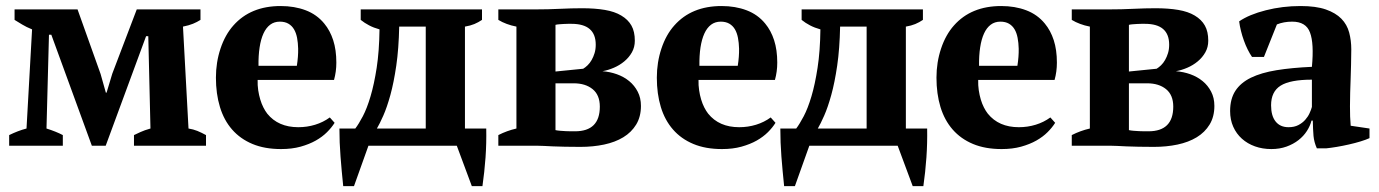

<svg xmlns="http://www.w3.org/2000/svg" viewBox="-20 -488 4618 643"><path d="M190.4 0H10.7V-35.6Q25.9 -43 39.8 -48.3Q53.7 -53.7 68.8 -57.6L87.4 -389.6Q67.9 -397.5 54.4 -405.8Q41 -414.1 28.8 -421.4V-456.5H239.7L316.9 -240.2L334.5 -177.7H336.9L356 -241.2L438 -456.5H651.4V-421.4Q640.1 -414.1 626.2 -408.4Q612.3 -402.8 592.8 -398.9L611.3 -57.6Q627 -55.2 640.9 -49.6Q654.8 -43.9 669.9 -35.6V0H428.7V-35.6Q438 -40 450.7 -45.9Q463.4 -51.8 483.9 -57.6L476.6 -366.7H469.2L334 0H287.6L151.9 -371.6H144L135.7 -57.6Q168 -47.4 190.4 -35.6Z M1100.6 -76.7Q1090.8 -61 1075.2 -45.4Q1059.6 -29.8 1037.6 -17.3Q1015.6 -4.9 986.6 3.2Q957.5 11.2 921.4 11.2Q866.2 11.2 825.4 -5.9Q784.7 -22.9 757.3 -54.2Q730 -85.4 716.6 -129.6Q703.1 -173.8 703.1 -228Q703.1 -279.3 718.5 -325.4Q733.9 -371.6 761.7 -402.8Q819.3 -467.8 919.9 -467.8Q966.3 -467.8 1003.7 -453.6Q1041 -439.5 1065.9 -409.2Q1085.4 -385.7 1095.9 -353.3Q1106.4 -320.8 1106.4 -278.3Q1106.4 -248 1098.6 -220.2H842.8Q842.3 -202.6 844.7 -186Q847.2 -169.4 851.6 -154.8Q856 -140.1 862.1 -128.2Q868.2 -116.2 875 -107.4Q911.6 -62 979 -62Q1008.3 -62 1035.4 -70.3Q1062.5 -78.6 1084.5 -94.7ZM917 -415.5Q898.4 -415.5 884.8 -405.3Q871.1 -395 862.3 -375.7Q853.5 -356.4 849.4 -329.1Q845.2 -301.8 845.7 -267.6H974.1Q979 -298.3 978.5 -325.2Q978 -344.7 974.9 -361.3Q971.7 -377.9 964.6 -389.9Q957.5 -401.9 945.8 -408.7Q934.1 -415.5 917 -415.5Z M1213.9 0 1165.5 135.3H1129.4Q1124 83.5 1120.4 36.4Q1116.7 -10.7 1116.7 -57.6H1169.9Q1181.2 -72.3 1195.1 -98.6Q1209 -125 1220.9 -165.3Q1232.9 -205.6 1241.5 -261Q1250 -316.4 1251 -389.6Q1231.4 -395 1216.1 -403.1Q1200.7 -411.1 1188 -421.4V-456.5H1594.2V-421.4Q1582 -413.1 1568.6 -407.5Q1555.2 -401.9 1537.1 -398.9V-57.6H1608.4Q1609.4 -8.3 1606 39.8Q1602.5 87.9 1595.7 135.3H1560.1L1509.8 0ZM1316.9 -398.9Q1315.4 -324.7 1307.1 -268.1Q1298.8 -211.4 1287.4 -169.9Q1275.9 -128.4 1263.7 -100.8Q1251.5 -73.2 1242.2 -57.6H1405.8V-398.9Z M2126.5 -133.3Q2126.5 -97.2 2110.6 -71Q2094.7 -44.9 2067.4 -28.3Q2040 -11.7 2003.2 -3.9Q1966.3 3.9 1923.8 3.9Q1895 3.9 1872.3 3.4Q1849.6 2.9 1832 2.2Q1814.5 1.5 1801.3 0.7Q1788.1 0 1777.8 0H1648.9V-35.6Q1677.7 -50.3 1709.5 -57.6V-398.9Q1691.9 -402.3 1676.8 -408Q1661.6 -413.6 1648.9 -421.4V-456.5H1772.5Q1816.4 -456.5 1855.7 -458.5Q1895 -460.4 1929.2 -460.4Q1972.7 -460.4 2005.6 -454.8Q2038.6 -449.2 2060.5 -436Q2083.5 -422.4 2094.7 -402.3Q2106 -382.3 2106 -351.6Q2106 -330.1 2096.2 -312.7Q2086.4 -295.4 2070.8 -282.5Q2055.2 -269.5 2035.9 -261.2Q2016.6 -252.9 1997.6 -249.5Q2022.9 -247.6 2046.1 -239.3Q2069.3 -231 2087.2 -216.3Q2105 -201.7 2115.7 -180.9Q2126.5 -160.2 2126.5 -133.3ZM1840.3 -52.2Q1846.7 -50.8 1856 -50Q1865.2 -49.3 1874.5 -48.8Q1883.8 -48.3 1892.1 -48.3Q1900.4 -48.3 1905.8 -48.3Q1988.8 -48.3 1988.8 -130.9Q1988.8 -169.9 1964.6 -189.5Q1940.4 -209 1901.4 -209H1840.3ZM1840.3 -248.5 1933.1 -257.8Q1940.4 -262.2 1948 -269.5Q1955.6 -276.9 1961.4 -287.1Q1967.3 -297.4 1971.2 -310.1Q1975.1 -322.8 1975.1 -338.4Q1975.1 -408.2 1894 -408.2Q1888.7 -408.2 1881.8 -408.2Q1875 -408.2 1867.4 -407.7Q1859.9 -407.2 1852.8 -406.7Q1845.7 -406.2 1840.3 -404.8Z M2577.1 -76.7Q2567.4 -61 2551.8 -45.4Q2536.1 -29.8 2514.2 -17.3Q2492.2 -4.9 2463.1 3.2Q2434.1 11.2 2397.9 11.2Q2342.8 11.2 2302 -5.9Q2261.2 -22.9 2233.9 -54.2Q2206.5 -85.4 2193.1 -129.6Q2179.7 -173.8 2179.7 -228Q2179.7 -279.3 2195.1 -325.4Q2210.4 -371.6 2238.3 -402.8Q2295.9 -467.8 2396.5 -467.8Q2442.9 -467.8 2480.2 -453.6Q2517.6 -439.5 2542.5 -409.2Q2562 -385.7 2572.5 -353.3Q2583 -320.8 2583 -278.3Q2583 -248 2575.2 -220.2H2319.3Q2318.8 -202.6 2321.3 -186Q2323.7 -169.4 2328.1 -154.8Q2332.5 -140.1 2338.6 -128.2Q2344.7 -116.2 2351.6 -107.4Q2388.2 -62 2455.6 -62Q2484.9 -62 2512 -70.3Q2539.1 -78.6 2561 -94.7ZM2393.6 -415.5Q2375 -415.5 2361.3 -405.3Q2347.7 -395 2338.9 -375.7Q2330.1 -356.4 2325.9 -329.1Q2321.8 -301.8 2322.3 -267.6H2450.7Q2455.6 -298.3 2455.1 -325.2Q2454.6 -344.7 2451.4 -361.3Q2448.2 -377.9 2441.2 -389.9Q2434.1 -401.9 2422.4 -408.7Q2410.6 -415.5 2393.6 -415.5Z M2690.4 0 2642.1 135.3H2606Q2600.6 83.5 2596.9 36.4Q2593.3 -10.7 2593.3 -57.6H2646.5Q2657.7 -72.3 2671.6 -98.6Q2685.5 -125 2697.5 -165.3Q2709.5 -205.6 2718 -261Q2726.6 -316.4 2727.5 -389.6Q2708 -395 2692.6 -403.1Q2677.2 -411.1 2664.6 -421.4V-456.5H3070.8V-421.4Q3058.6 -413.1 3045.2 -407.5Q3031.7 -401.9 3013.7 -398.9V-57.6H3085Q3085.9 -8.3 3082.5 39.8Q3079.1 87.9 3072.3 135.3H3036.6L2986.3 0ZM2793.5 -398.9Q2792 -324.7 2783.7 -268.1Q2775.4 -211.4 2763.9 -169.9Q2752.4 -128.4 2740.2 -100.8Q2728 -73.2 2718.8 -57.6H2882.3V-398.9Z M3513.7 -76.7Q3503.9 -61 3488.3 -45.4Q3472.7 -29.8 3450.7 -17.3Q3428.7 -4.9 3399.7 3.2Q3370.6 11.2 3334.5 11.2Q3279.3 11.2 3238.5 -5.9Q3197.8 -22.9 3170.4 -54.2Q3143.1 -85.4 3129.6 -129.6Q3116.2 -173.8 3116.2 -228Q3116.2 -279.3 3131.6 -325.4Q3147 -371.6 3174.8 -402.8Q3232.4 -467.8 3333 -467.8Q3379.4 -467.8 3416.7 -453.6Q3454.1 -439.5 3479 -409.2Q3498.5 -385.7 3509 -353.3Q3519.5 -320.8 3519.5 -278.3Q3519.5 -248 3511.7 -220.2H3255.9Q3255.4 -202.6 3257.8 -186Q3260.3 -169.4 3264.6 -154.8Q3269 -140.1 3275.1 -128.2Q3281.2 -116.2 3288.1 -107.4Q3324.7 -62 3392.1 -62Q3421.4 -62 3448.5 -70.3Q3475.6 -78.6 3497.6 -94.7ZM3330.1 -415.5Q3311.5 -415.5 3297.9 -405.3Q3284.2 -395 3275.4 -375.7Q3266.6 -356.4 3262.5 -329.1Q3258.3 -301.8 3258.8 -267.6H3387.2Q3392.1 -298.3 3391.6 -325.2Q3391.1 -344.7 3387.9 -361.3Q3384.8 -377.9 3377.7 -389.9Q3370.6 -401.9 3358.9 -408.7Q3347.2 -415.5 3330.1 -415.5Z M4046.9 -133.3Q4046.9 -97.2 4031 -71Q4015.1 -44.9 3987.8 -28.3Q3960.4 -11.7 3923.6 -3.9Q3886.7 3.9 3844.2 3.9Q3815.4 3.9 3792.7 3.4Q3770 2.9 3752.4 2.2Q3734.9 1.5 3721.7 0.7Q3708.5 0 3698.2 0H3569.3V-35.6Q3598.1 -50.3 3629.9 -57.6V-398.9Q3612.3 -402.3 3597.2 -408Q3582 -413.6 3569.3 -421.4V-456.5H3692.9Q3736.8 -456.5 3776.1 -458.5Q3815.4 -460.4 3849.6 -460.4Q3893.1 -460.4 3926 -454.8Q3959 -449.2 3981 -436Q4003.9 -422.4 4015.1 -402.3Q4026.4 -382.3 4026.4 -351.6Q4026.4 -330.1 4016.6 -312.7Q4006.8 -295.4 3991.2 -282.5Q3975.6 -269.5 3956.3 -261.2Q3937 -252.9 3918 -249.5Q3943.4 -247.6 3966.6 -239.3Q3989.7 -231 4007.6 -216.3Q4025.4 -201.7 4036.1 -180.9Q4046.9 -160.2 4046.9 -133.3ZM3760.7 -52.2Q3767.1 -50.8 3776.4 -50Q3785.6 -49.3 3794.9 -48.8Q3804.2 -48.3 3812.5 -48.3Q3820.8 -48.3 3826.2 -48.3Q3909.2 -48.3 3909.2 -130.9Q3909.2 -169.9 3885 -189.5Q3860.8 -209 3821.8 -209H3760.7ZM3760.7 -248.5 3853.5 -257.8Q3860.8 -262.2 3868.4 -269.5Q3876 -276.9 3881.8 -287.1Q3887.7 -297.4 3891.6 -310.1Q3895.5 -322.8 3895.5 -338.4Q3895.5 -408.2 3814.5 -408.2Q3809.1 -408.2 3802.2 -408.2Q3795.4 -408.2 3787.8 -407.7Q3780.3 -407.2 3773.2 -406.7Q3766.1 -406.2 3760.7 -404.8Z M4501 -132.3Q4501 -112.3 4501.5 -97.7Q4502 -83 4503.4 -66.9L4566.4 -57.6V-25.4Q4554.7 -20 4536.4 -14.4Q4518.1 -8.8 4497.6 -4.2Q4477.1 0.5 4456.8 3.9Q4436.5 7.3 4421.4 8.8H4390.1Q4385.3 -2 4382.6 -12.2Q4379.9 -22.5 4378.9 -32.7Q4377.9 -43.5 4377.4 -56.2Q4377 -68.8 4376.5 -84H4372.1Q4367.7 -66.4 4356.7 -49.3Q4345.7 -32.2 4328.6 -18.8Q4311.5 -5.4 4288.6 2.9Q4265.6 11.2 4237.8 11.2Q4208 11.2 4182.9 2.2Q4157.7 -6.8 4139.2 -23.4Q4120.6 -40 4110.1 -63.5Q4099.6 -86.9 4099.6 -116.2Q4099.6 -156.7 4117.2 -183.8Q4134.8 -210.9 4169.4 -227.8Q4204.1 -244.6 4255.1 -252.9Q4306.2 -261.2 4373.5 -264.2Q4380.9 -342.8 4367.2 -378.9Q4354 -415.5 4307.6 -415.5Q4279.3 -415.5 4256.3 -406.2L4212.9 -297.4H4172.9Q4165.5 -308.1 4158.4 -322.3Q4151.4 -336.4 4145.8 -352.1Q4140.1 -367.7 4136 -384.3Q4131.8 -400.9 4129.9 -416.5Q4163.6 -439.5 4219.2 -453.6Q4274.9 -467.8 4335.4 -467.8Q4387.2 -467.8 4420.2 -456.3Q4453.1 -444.8 4472.2 -425.3Q4491.2 -405.8 4498.3 -379.2Q4505.4 -352.5 4505.4 -322.8Q4505.4 -294.9 4504.6 -270.5Q4503.9 -246.1 4503.2 -223.1Q4502.4 -200.2 4501.7 -178Q4501 -155.8 4501 -132.3ZM4295.4 -62Q4314.5 -62 4328.1 -69.1Q4341.8 -76.2 4351.1 -86.7Q4360.4 -97.2 4365.7 -108.9Q4371.1 -120.6 4373.5 -129.9V-221.2Q4300.8 -221.2 4268.8 -201.2Q4236.8 -181.2 4236.8 -135.3Q4236.8 -100.1 4252 -81.1Q4267.1 -62 4295.4 -62Z"/></svg>

Font: PT Astra Serif
Style: Bold
Weight: 700
Designer: A.Korolkova, I. Chaeva
Foundry: ParaType Ltd
Version: Version 1.002